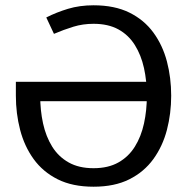

<svg xmlns="http://www.w3.org/2000/svg" viewBox="-20 -696 707 726"><path d="M333.7 -676Q413.2 -676 469 -648.5Q524.8 -621 559.9 -573Q595 -525 611.2 -463.5Q627.3 -402 627.3 -334Q627.3 -267 611.2 -205Q595 -143 559.9 -94.5Q524.8 -46 469 -18Q413.2 10 333.7 10Q254.2 10 198.2 -18Q142.3 -46 107.2 -94.5Q72.2 -143 56.1 -205Q40 -267 40 -334H132Q132 -278.7 142.8 -229.2Q153.7 -179.7 177.3 -141.6Q201 -103.5 239.6 -81.8Q278.2 -60 333.7 -60Q389.2 -60 427.8 -81.8Q466.3 -103.5 490 -141.6Q513.7 -179.7 524.5 -229.2Q535.3 -278.7 535.3 -334Q535.3 -389.5 524.5 -438.5Q513.7 -487.5 490 -525.5Q466.3 -563.5 427.8 -584.8Q389.2 -606 333.7 -606ZM333.7 -606Q293.3 -606 257.2 -594.9Q221 -583.8 184 -568L155 -630Q193 -649.3 237.2 -662.7Q281.3 -676 333.7 -676ZM40 -386.7H558.5V-313.3H78.7L40 -334Z"/></svg>

Font: Epunda Slab Light
Style: Regular
Weight: 300
Designer: Simon Atzbach
Foundry: typofactur
Version: Version 1.102